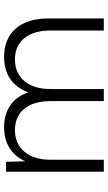

<svg xmlns="http://www.w3.org/2000/svg" viewBox="190 -728 538 959"><g transform="rotate(-90 459.5 -249.0)"><path d="M846.2 0H786.1V-265.1Q786.1 -349.6 748 -396.7Q710 -443.8 641.6 -443.8Q572.8 -443.8 533.2 -396.2Q493.7 -348.6 493.7 -265.1V0H433.6V-265.1Q433.6 -349.6 395.5 -396.7Q357.4 -443.8 288.6 -443.8Q219.7 -443.8 180.2 -396.2Q140.6 -348.6 140.6 -265.1V0H80.6V-488.3H130.4L132.8 -392.1Q156.2 -444.3 199.5 -471.2Q242.7 -498 302.7 -498Q367.7 -498 412.6 -466.8Q457.5 -435.5 477.1 -377.4Q499 -436.5 544.2 -467.3Q589.4 -498 654.3 -498Q745.1 -498 795.7 -439.9Q846.2 -381.8 846.2 -277.3Z"/></g></svg>

Font: Kumbh Sans Light
Style: Regular
Weight: 300
Version: Version 1.004